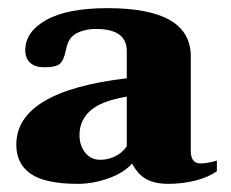

<svg xmlns="http://www.w3.org/2000/svg" viewBox="-20 -726 567 471"><path d="M20 -371Q20 -502 291 -534V-601Q291 -655 215 -655Q195 -655 177 -648.5Q159 -642 151 -629Q145 -620 141 -601Q137 -580 128 -570.5Q119 -561 89 -561Q66 -561 54 -572Q42 -583 42 -603Q42 -648 93.5 -677Q145 -706 244 -706Q448 -706 448 -588V-356Q448 -325 472 -325Q488 -325 512 -332V-306Q491 -291 459 -283Q427 -275 393 -275Q360 -275 339 -286.5Q318 -298 304 -325Q284 -302 246 -288.5Q208 -275 171 -275Q91 -275 55.5 -299.5Q20 -324 20 -371ZM291 -367V-489Q227 -478 201 -454Q175 -430 175 -395Q175 -369 189 -351.5Q203 -334 226 -334Q244 -334 261.5 -342Q279 -350 291 -367Z"/></svg>

Font: Taviraj
Style: Bold
Weight: 700
Designer: Katatrad Team
Foundry: CadsonDemak
Version: Version 1.001